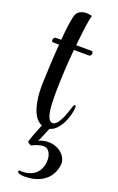

<svg xmlns="http://www.w3.org/2000/svg" viewBox="-170 -641 584 950"><g transform="rotate(20 122.0 -165.5)"><path d="M99 267C157 267 234 243 247 154C254 107 207 66 152 66C135 66 117 69 100 78C108 67 121 29 133 3C184 -10 213 -87 217 -135V-139C217 -148 215 -151 212 -151C209 -151 206 -147 204 -142C195 -113 186 -86 176 -67C161 -38 149 -29 138 -29H137C104 -29 101 -108 101 -161V-184C102 -249 106 -331 113 -405H193C201 -405 205 -413 205 -420C205 -426 202 -431 196 -431H116C123 -507 132 -571 139 -594C129 -596 119 -598 111 -598C82 -598 64 -585 58 -570C49 -548 42 -493 37 -431H8C1 -431 -4 -422 -4 -415C-4 -410 -2 -405 4 -405H35C28 -313 25 -215 24 -192V-177C24 -120 35 -22 92 0C81 27 56 89 56 99C56 102 71 111 75 111H76C93 102 118 93 135 93H137C163 93 177 123 177 149V152C177 225 122 248 82 248C76 248 71 248 66 247C62 246 60 250 60 254C60 257 60 259 63 260C74 266 86 267 99 267Z"/></g></svg>

Font: Style Script
Style: Regular
Weight: 400
Designer: Robert E. Leuschke
Foundry: Robert E. Leuschke
Version: Version 1.010